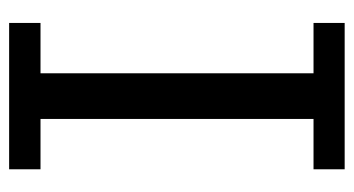

<svg xmlns="http://www.w3.org/2000/svg" viewBox="-193 -563 756 410"><g transform="rotate(90 185.0 -358.0)"><path d="M341.5 0.5H29V-66.5H136.5V-649.5H29V-716H341.5V-649.5H234V-66.5H341.5Z"/></g></svg>

Font: Verano Sans
Style: Regular
Weight: 400
Designer: Lukasz Dziedzic with Adam Twardoch and Botio Nikoltchev
Foundry: tyPoland Lukasz Dziedzic
Version: Version 3.001;December 28, 2019;FontCreator 12.0.0.2547 64-b